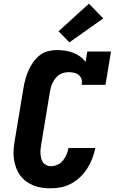

<svg xmlns="http://www.w3.org/2000/svg" viewBox="-20 -1015 640 1043"><path d="M257 8Q232 8 207.5 4.5Q183 1 161 -8Q139 -17 120.5 -31Q102 -45 88.5 -64Q75 -83 67 -105.5Q59 -128 55.5 -152Q52 -176 54 -201Q56 -226 60 -251L107 -534Q111 -559 117.5 -583Q124 -607 134 -630.5Q144 -654 159.5 -676Q175 -698 195.5 -714.5Q216 -731 241 -737Q266 -743 290 -743Q313 -743 335 -739.5Q357 -736 377 -728.5Q397 -721 414.5 -708.5Q432 -696 445 -679L454 -735H583L553 -554H424Q427 -569 423 -583.5Q419 -598 408.5 -607Q398 -616 383.5 -619.5Q369 -623 355 -623Q342 -623 328 -620Q314 -617 302.5 -609.5Q291 -602 282 -590.5Q273 -579 266.5 -566.5Q260 -554 256.5 -541Q253 -528 251 -515L204 -231Q202 -218 200.5 -205Q199 -192 200 -179.5Q201 -167 204 -154.5Q207 -142 214 -132.5Q221 -123 232.5 -117.5Q244 -112 257 -112Q274 -112 292 -120Q310 -128 322 -143Q334 -158 341.5 -175.5Q349 -193 352 -211H498Q492 -182 481.5 -154.5Q471 -127 455 -101.5Q439 -76 417 -54.5Q395 -33 368.5 -18.5Q342 -4 313.5 2Q285 8 257 8ZM357 -785 298 -845 463 -995 541 -915Z"/></svg>

Font: Iosevka Etoile Heavy Oblique
Style: Regular
Weight: 900
Italic angle: -9°
Designer: Belleve Invis
Foundry: Belleve Invis
Version: Version 15.5.2; ttfautohint (v1.8.4)